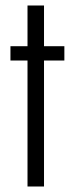

<svg xmlns="http://www.w3.org/2000/svg" viewBox="-20 -678 273 698"><path d="M80 0V-458H18V-510H80V-658H140V-510H214V-458H140V0Z"/></svg>

Font: Saira ExtraCondensed
Style: Regular
Weight: 400
Width: 2
Designer: Hector Gatti with collaboration of the Omnibus-Type team
Foundry: Omnibus-Type
Version: Version 1.101